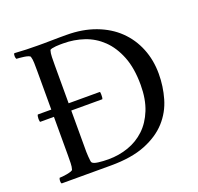

<svg xmlns="http://www.w3.org/2000/svg" viewBox="-115 -771 923 895"><g transform="rotate(-20 346.5 -323.0)"><path d="M274 -611Q270 -611 259 -611Q248 -611 237 -610Q226 -609 217 -607Q208 -605 207 -601Q203 -589 202.5 -569Q202 -549 202 -528V-340H356Q358 -340 358.5 -335.5Q359 -331 359 -325Q359 -319 358.5 -313Q358 -307 356 -304H202V-115Q202 -110 202 -99Q202 -88 203 -77Q204 -66 205 -56.5Q206 -47 208 -45Q214 -37 237.5 -34Q261 -31 288 -31Q340 -31 387 -47.5Q434 -64 469.5 -97.5Q505 -131 526 -183Q547 -235 547 -306Q547 -389 524 -447Q501 -505 463 -541.5Q425 -578 376 -594.5Q327 -611 274 -611ZM159 -642Q173 -642 191 -642Q209 -642 228 -642.5Q247 -643 266 -643Q285 -643 301 -643Q381 -643 445 -619Q509 -595 553 -552.5Q597 -510 620.5 -452Q644 -394 644 -326Q644 -264 627 -205Q610 -146 569 -100.5Q528 -55 459.5 -27.5Q391 0 288 0H44Q40 -4 40.5 -14Q41 -24 44 -28Q49 -28 59.5 -29Q70 -30 81 -32Q92 -34 101 -37Q110 -40 111 -44Q115 -56 115.5 -75Q116 -94 116 -116V-304H48Q47 -304 46 -308.5Q45 -313 45 -319Q45 -325 46 -331Q47 -337 49 -340H116V-530Q116 -552 115.5 -571.5Q115 -591 111 -603Q110 -607 101 -610Q92 -613 81 -614.5Q70 -616 59.5 -617Q49 -618 44 -618Q41 -622 40.5 -632Q40 -642 44 -646Q74 -644 102 -643Q130 -642 159 -642Z"/></g></svg>

Font: Vermiglione
Style: Regular
Weight: 400
Version: Version 1.000